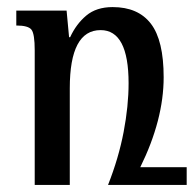

<svg xmlns="http://www.w3.org/2000/svg" viewBox="-20 -522 553 542"><path d="M507 -50H376Q442 -184 442 -304Q442 -408 406 -455Q370 -502 298 -502Q252 -502 223.5 -478Q195 -454 178 -417H175L168 -492H26V-450Q60 -450 69 -438Q78 -426 78 -380V0H177V-273Q177 -437 264 -437Q343 -437 343 -287Q343 -223 329 -149.5Q315 -76 285 0H507Z"/></svg>

Font: Noto Serif Armenian ExtraCondensed Semi
Style: Regular
Weight: 600
Width: 3
Designer: Monotype Design Team
Foundry: Monotype Imaging Inc.
Version: Version 1.901